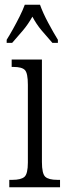

<svg xmlns="http://www.w3.org/2000/svg" viewBox="-20 -786 281 806"><path d="M19 0V-31H32Q68 -31 82.5 -43.5Q97 -56 97 -104V-430Q97 -479 84.5 -492Q72 -505 37 -505H29V-536H156V-106Q156 -57 170 -44Q184 -31 221 -31H232V0ZM8 -619Q20 -638 34.5 -664Q49 -690 62.5 -717Q76 -744 84 -766H148Q160 -732 182.5 -690Q205 -648 223 -619V-606H200Q176 -633 154.5 -658.5Q133 -684 116 -716Q98 -684 76.5 -658.5Q55 -633 31 -606H8Z"/></svg>

Font: Noto Serif Ethiopic ExtraCondensed Light
Style: Regular
Weight: 300
Width: 2
Designer: Monotype Design Team
Foundry: Monotype Imaging Inc.
Version: Version 2.102; ttfautohint (v1.8.4.7-5d5b)